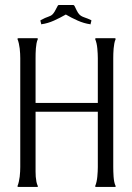

<svg xmlns="http://www.w3.org/2000/svg" viewBox="-20 -739 520 759"><path d="M120.6 -332H366.7V-509.3Q366.7 -516.6 366.2 -526.6Q365.7 -536.6 364.7 -547.4Q363.8 -558.1 361.6 -567.6Q359.4 -577.1 356.4 -584V-586.9Q356.9 -586.9 357.9 -587.4Q358.9 -587.9 359.4 -587.9H434.1L436 -586.9H437V-584Q433.6 -576.7 431.9 -567.1Q430.2 -557.6 429.2 -547.4Q428.2 -537.1 428 -527.3Q427.7 -517.6 427.7 -509.3V-78.6Q427.7 -70.8 428 -60.8Q428.2 -50.8 429 -40.5Q429.7 -30.3 431.6 -20.5Q433.6 -10.7 437 -3.9V-1L436 0H359.4Q358.9 0 357.9 -0.5Q356.9 -1 356.4 -1V-3.9Q359.4 -10.7 361.6 -20.5Q363.8 -30.3 364.7 -40.5Q365.7 -50.8 366.2 -61Q366.7 -71.3 366.7 -78.6V-297.4H120.6V-78.6Q120.6 -70.8 120.6 -60.8Q120.6 -50.8 121.3 -40.5Q122.1 -30.3 124 -20.5Q126 -10.7 129.4 -3.9V-1L128.9 0H52.7Q52.2 0 51 -0.5Q49.8 -1 49.3 -1V-3.9Q52.2 -10.7 54.4 -20.5Q56.6 -30.3 57.9 -40.5Q59.1 -50.8 59.6 -61Q60.1 -71.3 60.1 -78.6V-509.3Q60.1 -516.6 59.6 -526.6Q59.1 -536.6 57.9 -547.4Q56.6 -558.1 54.4 -567.6Q52.2 -577.1 49.3 -584V-586.9Q49.8 -586.9 51 -587.4Q52.2 -587.9 52.7 -587.9H127.4L128.9 -586.9H129.4V-584Q126 -576.7 124.3 -567.1Q122.6 -557.6 121.8 -547.4Q121.1 -537.1 120.8 -527.3Q120.6 -517.6 120.6 -509.3ZM212.9 -719.2H268.1Q271.5 -719.2 272.7 -718Q273.9 -716.8 275.4 -713.9Q283.2 -696.8 288.3 -688.7Q293.5 -680.7 300 -676.5Q306.6 -672.4 315.9 -669.4Q325.2 -666.5 340.8 -659.2L341.3 -657.2L337.9 -643.6L338.4 -641.6L336.9 -643.1Q312 -646.5 286.9 -657.7Q261.7 -668.9 240.2 -681.6Q218.3 -668.9 193.6 -657.7Q168.9 -646.5 143.6 -643.1L142.6 -641.6L143.1 -643.6L139.6 -657.2L140.6 -659.2Q150.9 -665 158.2 -668Q165.5 -670.9 170.9 -672.9Q176.3 -674.8 180.2 -676.8Q184.1 -678.7 188 -682.6Q191.9 -686.5 196.3 -693.8Q200.7 -701.2 207 -713.9Q208 -715.8 209.2 -717.5Q210.4 -719.2 212.9 -719.2Z"/></svg>

Font: CAT Linz
Style: Regular
Weight: 400
Designer: Peter Wiegel
Foundry: Peter Wiegel
Version: Version 1.08